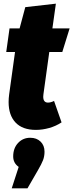

<svg xmlns="http://www.w3.org/2000/svg" viewBox="-20 -689 400 1048"><path d="M217 -174Q216 -169 216 -161Q216 -129 242 -129Q257 -129 275 -138L316 -21Q286 -1 249 9.5Q212 20 176 20Q103 20 65 -20Q27 -60 27 -132Q27 -152 30 -174L62 -405H14L32 -534H87L118 -650L285 -669L266 -534H360L320 -405H249ZM223 139Q223 164 215 185Q207 206 186 242L130 339H44L82 222Q52 201 52 165Q52 120 78.5 91.5Q105 63 145 63Q180 63 201.5 84Q223 105 223 139Z"/></svg>

Font: Fira Sans Extra Condensed Black
Style: Italic
Weight: 900
Width: 3
Italic angle: -8°
Designer: Carrois Corporate & Edenspiekermann AG
Foundry: Carrois Corporate GbR & Edenspiekermann AG
Version: Version 4.203